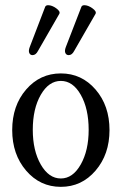

<svg xmlns="http://www.w3.org/2000/svg" viewBox="-20 -707 468 738"><path d="M105 -495.1Q96.2 -495.1 92.5 -503.4Q88.9 -511.7 94.2 -525.9L153.8 -681.2Q156.7 -687 165 -687Q179.7 -687 196.3 -675Q212.9 -663.1 208 -653.8L126 -511.2Q117.7 -495.1 105 -495.1ZM244.1 -495.1Q234.9 -495.1 231.2 -503.4Q227.5 -511.7 232.9 -525.9L293 -681.2Q295.9 -687 304.2 -687Q318.8 -687 335.4 -675Q352.1 -663.1 347.2 -653.8L265.1 -511.2Q256.8 -495.1 244.1 -495.1ZM26.9 -207Q26.9 -300.8 80.3 -362.8Q133.8 -424.8 213.9 -424.8Q293.9 -424.8 347.4 -362.8Q400.9 -300.8 400.9 -207Q400.9 -113.8 347.4 -51.3Q293.9 11.2 213.9 11.2Q133.8 11.2 80.3 -51.3Q26.9 -113.8 26.9 -207ZM213.9 -21Q259.8 -21 290.3 -74.7Q320.8 -128.4 320.8 -208Q320.8 -289.1 290.5 -342.5Q260.3 -396 213.9 -396Q167.5 -396 136.7 -342.5Q106 -289.1 106 -208Q106 -128.4 136.7 -74.7Q167.5 -21 213.9 -21Z"/></svg>

Font: Junicode SmCond
Style: Regular
Weight: 400
Width: 4
Designer: Peter S. Baker
Version: Version 2.206